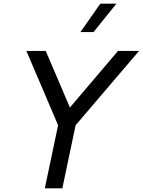

<svg xmlns="http://www.w3.org/2000/svg" viewBox="-20 -1021 774 1041"><path d="M223 0 295 -342 123 -745H228L359 -438L620 -745H734L390 -342L318 0ZM416 -847 524 -1001H611L487 -847Z"/></svg>

Font: Plus Jakarta Display
Style: Italic
Weight: 400
Italic angle: -12°
Designer: Gumpita Rahayu
Foundry: Tokotype Studio
Version: Version 1.000